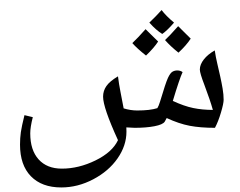

<svg xmlns="http://www.w3.org/2000/svg" viewBox="-20 -696 1053 843"><path d="M571.3 -134.8 534.7 -136.7 535.2 -118.2Q535.2 -56.6 496.1 -0.5Q457 55.7 389.2 91.3Q321.3 127 249 127Q163.6 127 115.7 77.9Q67.9 28.8 67.9 -61Q67.9 -89.8 71.5 -115.5Q75.2 -141.1 87.4 -190.4L124 -181.6Q112.8 -137.7 112.8 -110.4Q112.8 -37.1 149.4 3.7Q186 44.4 251.5 44.4Q325.7 44.4 399.4 8.3Q473.1 -27.8 498 -80.6Q432.6 -223.6 432.6 -271.5Q432.6 -297.4 447.3 -318.4Q461.9 -339.4 498 -360.8Q502.4 -325.7 508.8 -293.5L522.9 -220.2Q553.2 -210.9 582.5 -210.9Q638.7 -210.9 670.9 -221.2Q676.8 -230.5 682.6 -249.5Q707.5 -333 717.5 -354.2Q727.5 -375.5 737.1 -381.1Q746.6 -386.7 758.3 -386.7Q772 -386.7 781.7 -379.4Q768.1 -350.1 738.8 -252.9Q788.1 -230 828.4 -221.7Q868.7 -213.4 914.6 -213.4Q903.3 -254.4 877.4 -323.2Q857.4 -375 857.4 -390.6Q857.4 -412.6 875 -435.1Q892.6 -457.5 922.9 -474.6Q927.2 -445.3 934.1 -416.5Q940.9 -387.7 947 -360.1Q953.1 -332.5 957.5 -306.6Q961.9 -280.8 961.9 -257.8Q961.9 -241.7 950.2 -202.1Q938.5 -162.6 923.8 -134.8Q859.4 -134.8 812.5 -143.8Q765.6 -152.8 711.9 -177.7L703.1 -161.6Q694.8 -148.9 658.2 -141.8Q621.6 -134.8 571.3 -134.8ZM689.9 -464.8ZM718.3 -105.5ZM718.3 -58.6ZM744.1 -596.7Q715.3 -563 692.4 -546.9Q664.6 -564 635.7 -596.7Q666 -625.5 689.5 -651.9Q708 -627 744.1 -596.7ZM674.3 -513.7Q656.7 -486.3 621.1 -452.1Q582 -482.9 561 -506.8Q585 -529.3 619.1 -567.9Q629.9 -556.6 674.3 -513.7ZM817.4 -526.4Q798.3 -497.1 763.7 -464.8Q729 -492.2 704.6 -520Q722.7 -536.6 762.2 -581.1ZM689.9 -464.8ZM689.5 -676.3Z"/></svg>

Font: Noto Naskh Arabic UI
Style: Regular
Weight: 400
Designer: Monotype Design team
Foundry: Monotype Imaging Inc.
Version: Version 1.05